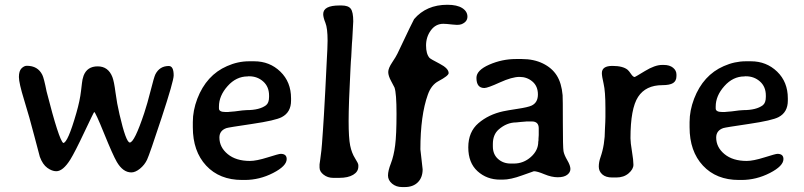

<svg xmlns="http://www.w3.org/2000/svg" viewBox="-20 -737 3321 793"><path d="M522.5 -24.9Q487.8 -24.9 462.4 -68.4Q445.8 -97.2 409.9 -185.8Q374 -274.4 369.1 -274.4Q367.7 -274.4 328.6 -191.7Q289.6 -108.9 270.5 -78.1Q240.2 -29.8 212.4 -29.8Q194.8 -29.8 175.5 -43.7Q156.2 -57.6 144.5 -89.4Q143.1 -93.3 122.3 -173.3Q101.6 -253.4 79.8 -323.7Q58.1 -394 58.1 -418.9Q58.1 -443.8 68.8 -454.6Q79.6 -465.3 90.8 -465.3Q136.2 -465.3 154.8 -427.7Q161.6 -414.1 172.4 -359.4Q223.6 -158.7 241.2 -146.5Q259.8 -146.5 295.4 -270.5Q310.1 -321.3 314.7 -361.8Q319.3 -402.3 320.8 -408.7L325.2 -424.3Q339.8 -462.9 383.5 -462.9Q427.2 -462.9 444.3 -418.5Q451.2 -400.4 457 -355.2Q462.9 -310.1 473.6 -264.6Q500.5 -148.4 516.1 -148.4Q535.2 -148.4 575.7 -270Q588.4 -308.1 602.3 -363.3Q616.2 -418.5 621.6 -429.7Q639.2 -464.4 677.2 -464.4Q697.3 -464.4 697.3 -425.3Q697.3 -402.3 647.5 -250.7Q597.7 -99.1 587.4 -77.4Q577.1 -55.7 558.1 -40.3Q539.1 -24.9 522.5 -24.9Z M884.3 -296.9V-289.1Q884.3 -274.4 911.1 -274.4H922.9L925.8 -274.9L949.7 -276.9Q987.3 -282.2 998.5 -282.2Q1051.8 -282.2 1078.6 -302.2Q1091.3 -312 1091.3 -336.9V-342.3Q1091.3 -378.9 1067.1 -400.4Q1043 -421.9 1009.3 -421.9H1005.9L1002.9 -421.4Q955.6 -421.4 919.9 -381.3Q884.3 -341.3 884.3 -296.9ZM990.7 6.3H980Q886.7 6.3 831.5 -53Q776.4 -112.3 776.4 -211.4V-232.9Q776.4 -280.3 794.9 -329.1Q832.5 -426.8 917.5 -463.9Q962.4 -483.9 1008.8 -483.9H1029.8Q1093.8 -483.9 1137.9 -441.2Q1182.1 -398.4 1182.1 -331.1V-321.3Q1182.1 -273.4 1144 -253.4Q1117.7 -239.3 1021 -225.1Q924.3 -210.9 915.5 -208Q886.2 -197.8 886.2 -168.9Q886.2 -128.9 920.4 -100.6Q954.6 -72.3 1012.2 -72.3Q1039.1 -72.3 1085.4 -86.9Q1131.8 -101.6 1139.2 -101.6Q1164.1 -101.6 1164.1 -80.1Q1164.1 -51.3 1107.9 -22.5Q1051.8 6.3 990.7 6.3Z M1314.9 -678.7Q1314.9 -714.4 1381.8 -714.4H1390.6Q1418.5 -714.4 1428.7 -700.9Q1439 -687.5 1439 -648.9L1435.1 -576.2Q1433.6 -559.1 1433.6 -557.6L1432.6 -539.1Q1431.6 -521 1430.7 -502.4L1429.2 -483.9L1427.7 -456.1Q1419.9 -307.6 1419.9 -237.1Q1419.9 -166.5 1426.3 -135.7Q1432.6 -105 1446.3 -83.5Q1460 -62 1460 -55.2V-49.3Q1460 -27.8 1438.7 -15.1Q1417.5 -2.4 1381.3 -2.4H1356Q1333.5 -2.4 1316.7 -15.4Q1299.8 -28.3 1299.8 -44.9V-58.1L1302.7 -78.6Q1308.6 -121.1 1309.8 -142.3Q1311 -163.6 1314 -201.4Q1316.9 -239.3 1323.5 -363Q1330.1 -486.8 1330.1 -496.1L1332 -532.7L1333 -568.8Q1333 -620.6 1324 -642.8Q1314.9 -665 1314.9 -678.7Z M1651.9 35.6H1640.6Q1616.2 35.6 1599.4 21.5Q1582.5 7.3 1582.5 -12.2Q1582.5 -31.7 1594.5 -62.3Q1606.4 -92.8 1612.1 -137Q1617.7 -181.2 1617.7 -266.6Q1617.7 -352.1 1609.4 -375.5Q1607.9 -379.4 1595.7 -401.6Q1583.5 -423.8 1583.5 -439.5Q1583.5 -455.1 1599.9 -479.5Q1616.2 -503.9 1621.6 -515.6Q1687.5 -654.8 1690.4 -658.2Q1741.2 -717.3 1827.6 -717.3Q1867.7 -717.3 1889.2 -703.6Q1910.6 -689.9 1910.6 -668.2Q1910.6 -646.5 1885.3 -636.7Q1878.4 -634.3 1867.2 -634.3Q1858.9 -634.8 1848.1 -635.7Q1822.8 -638.7 1811 -638.7Q1779.3 -638.7 1759.5 -611.6Q1739.7 -584.5 1739.7 -549.3Q1739.7 -514.2 1753.9 -498Q1758.3 -493.2 1795.7 -473.9Q1833 -454.6 1833 -435.1Q1833 -424.3 1791 -401.9Q1761.2 -386.2 1747.1 -346.2Q1716.3 -260.3 1716.3 -120.1L1725.6 -37.6Q1725.6 -3.9 1705.8 15.9Q1686 35.6 1651.9 35.6Z M2089.4 -61.5H2102.1Q2142.1 -61.5 2172.6 -88.6Q2203.1 -115.7 2203.1 -151.4L2204.1 -157.7V-164.1L2205.1 -179.2V-207Q2205.1 -235.4 2176.3 -235.4H2154.3L2150.9 -234.9L2131.8 -233.4Q2118.2 -231.4 2112.3 -231.4Q2072.8 -231.4 2039.1 -201.7Q2015.6 -180.7 2015.6 -142.1V-132.3Q2015.6 -99.6 2036.9 -80.6Q2058.1 -61.5 2089.4 -61.5ZM1980.5 -373.5Q1947.8 -373.5 1947.8 -415.5Q1947.8 -446.8 2000.7 -470Q2053.7 -493.2 2110.8 -493.2H2135.3Q2184.6 -493.2 2222.2 -474.9Q2259.8 -456.5 2279.5 -425.3Q2299.3 -394 2303.7 -343.8Q2304.7 -332 2304.7 -230Q2304.7 -127.9 2307.4 -112.5Q2310.1 -97.2 2323 -75.2Q2335.9 -53.2 2335.9 -39.1Q2335.9 -24.9 2322.5 -14.9Q2309.1 -4.9 2283.7 -4.9Q2258.3 -4.9 2228.5 -17.3Q2198.7 -29.8 2185.1 -29.8Q2183.6 -29.8 2136.2 -12.5Q2088.9 4.9 2056.2 4.9H2045.4Q1990.7 4.9 1952.4 -29.8Q1914.1 -64.5 1914.1 -128.4Q1914.1 -192.4 1956.1 -228.3Q1998 -264.2 2058.1 -277.3Q2076.2 -281.2 2118.2 -287.6Q2160.2 -293.9 2175.3 -300.8Q2201.7 -313 2201.7 -346.9Q2201.7 -380.9 2179.2 -400.1Q2156.7 -419.4 2125.7 -419.4Q2094.7 -419.4 2044.4 -396.5Q1994.1 -373.5 1980.5 -373.5Z M2480.5 -253.9V-291.5Q2480.5 -359.4 2473.1 -390.9Q2465.8 -422.4 2465.8 -435.1Q2465.8 -464.8 2509.3 -464.8Q2552.7 -464.8 2572.3 -448.7Q2577.6 -444.3 2586.2 -431.6Q2594.7 -418.9 2601.6 -418.9Q2603 -418.9 2644 -443.8Q2685.1 -468.8 2714.4 -468.8H2721.7Q2745.6 -468.8 2759.8 -457.3Q2773.9 -445.8 2773.9 -429.2V-422.9Q2773.9 -402.8 2760 -394Q2746.1 -385.3 2715.8 -385.3Q2647 -385.3 2615.5 -336.9Q2584 -288.6 2584 -166Q2584 -148.4 2590.1 -111.8Q2596.2 -75.2 2596.2 -56.6Q2596.2 -38.1 2576.2 -21Q2556.2 -3.9 2525.4 -3.9H2508.8Q2481.9 -3.9 2467.5 -16.8Q2453.1 -29.8 2453.1 -48.6Q2453.1 -67.4 2460 -86.9Q2478.5 -139.6 2478.5 -203.1Q2480.5 -238.3 2480.5 -253.9Z M2936 -296.9V-289.1Q2936 -274.4 2962.9 -274.4H2974.6L2977.5 -274.9L3001.5 -276.9Q3039.1 -282.2 3050.3 -282.2Q3103.5 -282.2 3130.4 -302.2Q3143.1 -312 3143.1 -336.9V-342.3Q3143.1 -378.9 3118.9 -400.4Q3094.7 -421.9 3061 -421.9H3057.6L3054.7 -421.4Q3007.3 -421.4 2971.7 -381.3Q2936 -341.3 2936 -296.9ZM3042.5 6.3H3031.7Q2938.5 6.3 2883.3 -53Q2828.1 -112.3 2828.1 -211.4V-232.9Q2828.1 -280.3 2846.7 -329.1Q2884.3 -426.8 2969.2 -463.9Q3014.2 -483.9 3060.5 -483.9H3081.5Q3145.5 -483.9 3189.7 -441.2Q3233.9 -398.4 3233.9 -331.1V-321.3Q3233.9 -273.4 3195.8 -253.4Q3169.4 -239.3 3072.8 -225.1Q2976.1 -210.9 2967.3 -208Q2938 -197.8 2938 -168.9Q2938 -128.9 2972.2 -100.6Q3006.3 -72.3 3064 -72.3Q3090.8 -72.3 3137.2 -86.9Q3183.6 -101.6 3190.9 -101.6Q3215.8 -101.6 3215.8 -80.1Q3215.8 -51.3 3159.7 -22.5Q3103.5 6.3 3042.5 6.3Z"/></svg>

Font: Averia Gruesa Libre
Style: Regular
Weight: 400
Italic angle: -1.70001°
Version: Version 1.002